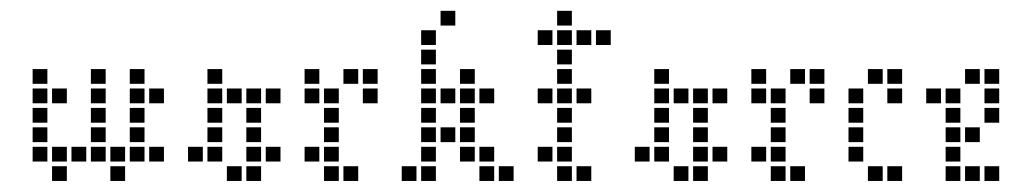

<svg xmlns="http://www.w3.org/2000/svg" viewBox="-20 -337 1861 353"><path d="M218.6 -174.3V-147.1H245.7V-174.3ZM218.6 -138.6V-111.4H245.7V-138.6ZM218.6 -102.9V-75.7H245.7V-102.9ZM218.6 -67.1V-40H245.7V-67.1ZM75.7 -31.4V-4.3H102.9V-31.4ZM218.6 -210V-182.9H245.7V-210ZM254.3 -174.3V-147.1H281.4V-174.3ZM40 -67.1V-40H67.1V-67.1ZM40 -102.9V-75.7H67.1V-102.9ZM40 -138.6V-111.4H67.1V-138.6ZM40 -174.3V-147.1H67.1V-174.3ZM40 -210V-182.9H67.1V-210ZM75.7 -174.3V-147.1H102.9V-174.3ZM147.1 -210V-182.9H174.3V-210ZM147.1 -174.3V-147.1H174.3V-174.3ZM147.1 -138.6V-111.4H174.3V-138.6ZM147.1 -102.9V-75.7H174.3V-102.9ZM147.1 -67.1V-40H174.3V-67.1ZM111.4 -67.1V-40H138.6V-67.1ZM75.7 -67.1V-40H102.9V-67.1ZM182.9 -67.1V-40H210V-67.1ZM254.3 -67.1V-40H281.4V-67.1ZM182.9 -31.4V-4.3H210V-31.4Z M361.4 -67.1V-40H388.6V-67.1ZM361.4 -102.9V-75.7H388.6V-102.9ZM361.4 -138.6V-111.4H388.6V-138.6ZM397.1 -31.4V-4.3H424.3V-31.4ZM432.9 -31.4V-4.3H460V-31.4ZM432.9 -174.3V-147.1H460V-174.3ZM361.4 -174.3V-147.1H388.6V-174.3ZM432.9 -138.6V-111.4H460V-138.6ZM432.9 -102.9V-75.7H460V-102.9ZM432.9 -67.1V-40H460V-67.1ZM468.6 -174.3V-147.1H495.7V-174.3ZM397.1 -174.3V-147.1H424.3V-174.3ZM325.7 -67.1V-40H352.9V-67.1ZM361.4 -210V-182.9H388.6V-210ZM468.6 -67.1V-40H495.7V-67.1Z M575.7 -31.4V-4.3H602.9V-31.4ZM575.7 -67.1V-40H602.9V-67.1ZM575.7 -102.9V-75.7H602.9V-102.9ZM575.7 -138.6V-111.4H602.9V-138.6ZM575.7 -174.3V-147.1H602.9V-174.3ZM540 -210V-182.9H567.1V-210ZM611.4 -31.4V-4.3H638.6V-31.4ZM540 -67.1V-40H567.1V-67.1ZM647.1 -210V-182.9H674.3V-210ZM647.1 -174.3V-147.1H674.3V-174.3ZM611.4 -210V-182.9H638.6V-210ZM540 -174.3V-147.1H567.1V-174.3Z M754.3 -210V-182.9H781.4V-210ZM754.3 -174.3V-147.1H781.4V-174.3ZM754.3 -138.6V-111.4H781.4V-138.6ZM754.3 -102.9V-75.7H781.4V-102.9ZM754.3 -67.1V-40H781.4V-67.1ZM754.3 -31.4V-4.3H781.4V-31.4ZM718.6 -31.4V-4.3H745.7V-31.4ZM754.3 -245.7V-218.6H781.4V-245.7ZM754.3 -281.4V-254.3H781.4V-281.4ZM790 -317.1V-290H817.1V-317.1ZM790 -174.3V-147.1H817.1V-174.3ZM825.7 -210V-182.9H852.9V-210ZM825.7 -102.9V-75.7H852.9V-102.9ZM790 -102.9V-75.7H817.1V-102.9ZM861.4 -67.1V-40H888.6V-67.1ZM861.4 -31.4V-4.3H888.6V-31.4ZM897.1 -31.4V-4.3H924.3V-31.4ZM825.7 -67.1V-40H852.9V-67.1ZM861.4 -174.3V-147.1H888.6V-174.3ZM825.7 -174.3V-147.1H852.9V-174.3ZM825.7 -138.6V-111.4H852.9V-138.6Z M1004.3 -31.4V-4.3H1031.4V-31.4ZM1004.3 -67.1V-40H1031.4V-67.1ZM1004.3 -102.9V-75.7H1031.4V-102.9ZM1004.3 -138.6V-111.4H1031.4V-138.6ZM1004.3 -174.3V-147.1H1031.4V-174.3ZM1004.3 -210V-182.9H1031.4V-210ZM1004.3 -245.7V-218.6H1031.4V-245.7ZM1004.3 -281.4V-254.3H1031.4V-281.4ZM1040 -281.4V-254.3H1067.1V-281.4ZM1004.3 -317.1V-290H1031.4V-317.1ZM968.6 -281.4V-254.3H995.7V-281.4ZM968.6 -174.3V-147.1H995.7V-174.3ZM1075.7 -281.4V-254.3H1102.9V-281.4ZM968.6 -67.1V-40H995.7V-67.1ZM1040 -31.4V-4.3H1067.1V-31.4ZM1040 -174.3V-147.1H1067.1V-174.3Z M1182.9 -67.1V-40H1210V-67.1ZM1182.9 -102.9V-75.7H1210V-102.9ZM1182.9 -138.6V-111.4H1210V-138.6ZM1218.6 -31.4V-4.3H1245.7V-31.4ZM1254.3 -31.4V-4.3H1281.4V-31.4ZM1254.3 -174.3V-147.1H1281.4V-174.3ZM1182.9 -174.3V-147.1H1210V-174.3ZM1254.3 -138.6V-111.4H1281.4V-138.6ZM1254.3 -102.9V-75.7H1281.4V-102.9ZM1254.3 -67.1V-40H1281.4V-67.1ZM1290 -174.3V-147.1H1317.1V-174.3ZM1218.6 -174.3V-147.1H1245.7V-174.3ZM1147.1 -67.1V-40H1174.3V-67.1ZM1182.9 -210V-182.9H1210V-210ZM1290 -67.1V-40H1317.1V-67.1Z M1397.1 -31.4V-4.3H1424.3V-31.4ZM1397.1 -67.1V-40H1424.3V-67.1ZM1397.1 -102.9V-75.7H1424.3V-102.9ZM1397.1 -138.6V-111.4H1424.3V-138.6ZM1397.1 -174.3V-147.1H1424.3V-174.3ZM1361.4 -210V-182.9H1388.6V-210ZM1432.9 -31.4V-4.3H1460V-31.4ZM1361.4 -67.1V-40H1388.6V-67.1ZM1468.6 -210V-182.9H1495.7V-210ZM1468.6 -174.3V-147.1H1495.7V-174.3ZM1432.9 -210V-182.9H1460V-210ZM1361.4 -174.3V-147.1H1388.6V-174.3Z M1575.7 -31.4V-4.3H1602.9V-31.4ZM1540 -67.1V-40H1567.1V-67.1ZM1540 -102.9V-75.7H1567.1V-102.9ZM1540 -138.6V-111.4H1567.1V-138.6ZM1540 -174.3V-147.1H1567.1V-174.3ZM1575.7 -210V-182.9H1602.9V-210ZM1611.4 -210V-182.9H1638.6V-210ZM1611.4 -174.3V-147.1H1638.6V-174.3ZM1611.4 -31.4V-4.3H1638.6V-31.4Z M1718.6 -67.1V-40H1745.7V-67.1ZM1718.6 -102.9V-75.7H1745.7V-102.9ZM1718.6 -138.6V-111.4H1745.7V-138.6ZM1718.6 -174.3V-147.1H1745.7V-174.3ZM1754.3 -210V-182.9H1781.4V-210ZM1754.3 -31.4V-4.3H1781.4V-31.4ZM1790 -174.3V-147.1H1817.1V-174.3ZM1790 -138.6V-111.4H1817.1V-138.6ZM1754.3 -102.9V-75.7H1781.4V-102.9ZM1790 -31.4V-4.3H1817.1V-31.4ZM1718.6 -31.4V-4.3H1745.7V-31.4ZM1682.9 -174.3V-147.1H1710V-174.3ZM1790 -210V-182.9H1817.1V-210Z"/></svg>

Font: Gossip Low Square
Style: Regular
Weight: 400
Width: 3
Designer: Deborah Khodanovich
Version: Version 1.001;Glyphs 3.3.1 (3343)